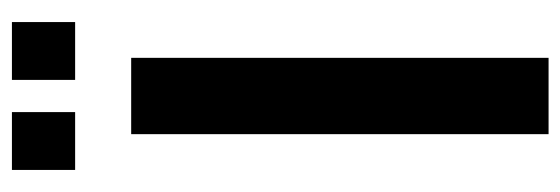

<svg xmlns="http://www.w3.org/2000/svg" viewBox="-329 -611 940 322"><g transform="rotate(-90 141.0 -450.0)"><path d="M205 0H77V-700H205ZM265 -794H168V-900H265ZM114 -794H17V-900H114Z"/></g></svg>

Font: Cabin
Style: Bold
Weight: 700
Designer: Pablo Impallari
Foundry: Pablo Impallari. www.impallari.com Igino Marini. www.ikern.com
Version: Version 1.005